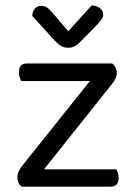

<svg xmlns="http://www.w3.org/2000/svg" viewBox="-20 -700 509 720"><path d="M61 0Q45 -13 45 -35Q45 -47 50 -57.5Q55 -68 63 -78L317 -396H60Q57 -401 54 -409.5Q51 -418 51 -429Q51 -462 81 -462H401Q418 -448 418 -426Q418 -406 399 -384L145 -65H416Q419 -60 422 -52Q425 -44 425 -33Q425 0 394 0ZM236 -583 324 -680Q344 -678 355.5 -669Q367 -660 367 -646Q367 -635 360 -626Q353 -617 342 -605L279 -541Q269 -531 259 -526Q249 -521 235 -521Q221 -521 209.5 -527.5Q198 -534 186 -547L101 -640Q101 -655 110 -666.5Q119 -678 134 -678Q147 -678 155.5 -672.5Q164 -667 175 -654Z"/></svg>

Font: Baloo 2
Style: Regular
Weight: 400
Designer: Sarang Kulkarni and Ek Type
Foundry: Ek Type
Version: Version 1.640;hotconv 1.0.111;makeotfexe 2.5.65597; ttfautoh